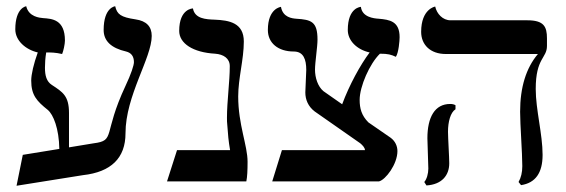

<svg xmlns="http://www.w3.org/2000/svg" viewBox="-20 -581 1814 615"><path d="M280 -122 201 -109V-219C201 -274 181 -286 146 -309C129 -320 124 -339 124 -364C124 -378 125 -395 128 -413C144 -413 157 -413 179 -408C183 -417 188 -440 188 -451C188 -519 146 -521 118 -523C107 -524 72 -527 64 -561C64 -561 29 -557 29 -487C29 -451 62 -422 101 -413C88 -377 80 -343 80 -323C80 -276 98 -257 133 -229C151 -214 169 -169 170 -104L53 -85L33 14L246 -20C336 -30 382 -75 382 -154C382 -275 466 -395 466 -466C466 -496 449 -514 414 -519C367 -526 355 -535 349 -561C349 -561 312 -558 312 -485C312 -450 336 -427 384 -416C400 -412 409 -401 409 -382C409 -372 400 -344 382 -306C309 -150 351 -131 280 -122Z M743 -272C743 -330 761 -391 761 -448C761 -508 714 -516 668 -518C639 -519 604 -521 598 -554C598 -554 554 -554 554 -482C554 -442 598 -413 669 -409C696 -407 716 -394 716 -369C716 -320 707 -256 707 -204C707 -196 707 -188 708 -181C710 -152 712 -128 717 -100H547L515 0H769C772 -14 773 -35 773 -63C773 -115 743 -182 743 -272Z M1160 -189C1138 -211 1132 -234 1132 -261C1132 -304 1164 -377 1197 -409C1223 -409 1233 -406 1248 -399C1257 -412 1260 -451 1260 -462C1260 -513 1228 -518 1193 -521C1177 -522 1140 -526 1136 -559C1136 -559 1094 -558 1094 -485C1094 -451 1123 -422 1164 -413C1134 -373 1099 -309 1076 -247L1016 -289C998 -304 989 -332 989 -358C989 -381 997 -431 997 -454C997 -512 977 -518 929 -521C916 -522 886 -525 880 -559C880 -559 838 -555 838 -485C838 -443 871 -416 921 -416C952 -416 961 -391 961 -357L958 -285C958 -262 967 -240 988 -224L1134 -122C1141 -116 1149 -108 1149 -100H883L852 0H1194C1215 -5 1253 -55 1253 -97C1253 -113 1246 -129 1231 -140Z M1696 -296C1696 -396 1732 -394 1732 -434V-458C1732 -496 1722 -516 1669 -516H1423C1398 -516 1379 -537 1374 -560C1374 -560 1329 -553 1329 -479C1329 -438 1358 -408 1408 -408H1703C1665 -363 1646 -301 1646 -223C1646 -181 1653 -91 1653 -49C1653 -29 1649 -12 1641 2L1649 12C1695 5 1718 -27 1718 -85C1718 -151 1696 -230 1696 -296ZM1415 -159C1415 -191 1423 -221 1439 -231V-244C1434 -247 1428 -248 1422 -248C1373 -248 1349 -206 1349 -138C1349 -119 1352 -59 1352 -41C1352 -25 1347 -7 1339 2L1346 13C1395 10 1419 -19 1419 -58C1419 -77 1415 -140 1415 -159Z"/></svg>

Font: Libertinus Sans
Style: Bold
Weight: 700
Designer: Philipp H. Poll, Khaled Hosny
Foundry: Caleb Maclennan
Version: Version 7.050;RELEASE